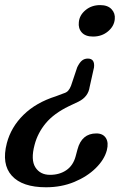

<svg xmlns="http://www.w3.org/2000/svg" viewBox="-27 -598 517 772"><path d="M333.5 -248.5Q328 -209 289 -189.5L250 -171Q190 -142 157.2 -102.8Q124.5 -63.5 112 -15.5Q96 44.5 115.2 74.8Q134.5 105 174 105Q212.5 105 239.8 86.2Q267 67.5 277 31L284.5 3Q301.5 -61.5 360.5 -61.5Q387 -61.5 398.8 -43Q410.5 -24.5 402.5 6.5Q392.5 44 358 78Q323.5 112 271.8 133.5Q220 155 158 155Q62.5 155 20.5 108.5Q-21.5 62 0.5 -22.5Q17.5 -87 67.5 -136.2Q117.5 -185.5 198 -211L228.5 -222.5Q240.5 -226 247 -233.2Q253.5 -240.5 258.5 -253L283.5 -327.5Q293 -347 303 -354.8Q313 -362.5 326 -362.5Q355 -362.5 351 -327ZM376 -577.5Q406 -577.5 421.5 -561Q437 -544.5 434.5 -521Q432 -492.5 407.2 -471.8Q382.5 -451 347 -451Q316.5 -451 301.8 -467.5Q287 -484 290 -509Q292.5 -537 316.8 -557.2Q341 -577.5 376 -577.5Z"/></svg>

Font: Fraunces 72pt SuperSoft
Style: Italic
Weight: 400
Italic angle: -16°
Version: Version 1.000;[b76b70a41]